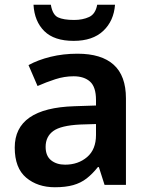

<svg xmlns="http://www.w3.org/2000/svg" viewBox="-20 -778 625 808"><path d="M211 10Q138 10 90 -30.5Q42 -71 42 -157Q42 -240 104.5 -283.5Q167 -327 293 -331L384 -334V-357Q384 -412 359 -434.5Q334 -457 290 -457Q251 -457 212.5 -444.5Q174 -432 138 -416L100 -504Q140 -526 193 -539Q246 -552 306 -552Q407 -552 458.5 -505.5Q510 -459 510 -364V0H420L396 -75H392Q369 -46 344.5 -27Q320 -8 288 1Q256 10 211 10ZM254 -85Q309 -85 346.5 -117Q384 -149 384 -210V-256L318 -254Q236 -250 204 -226.5Q172 -203 172 -160Q172 -122 195 -103.5Q218 -85 254 -85ZM464 -758Q459 -690 414.5 -648Q370 -606 290 -606Q208 -606 166.5 -647Q125 -688 121 -758H194Q201 -716 224 -705Q247 -694 292 -694Q328 -694 355 -706.5Q382 -719 389 -758Z"/></svg>

Font: Noto Sans Symbols SemiBold
Style: Regular
Weight: 600
Version: Version 2.002